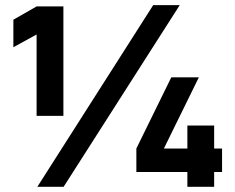

<svg xmlns="http://www.w3.org/2000/svg" viewBox="-20 -715 898 735"><path d="M668 -695.3 223.6 0H123L566.4 -695.3ZM120.1 -271.5V-583L31.2 -534.2V-639.6L120.1 -690.4H222.7V-271.5ZM830.1 -56.6H799.8V0H697.3V-56.6H502V-146.5L635.7 -418.9H741.2L607.4 -146.5H697.3V-234.4H799.8V-146.5H830.1Z"/></svg>

Font: Altinn-DIN Exp
Style: DINExp-Bold
Weight: 700
Width: 7
Designer: Charles Nix
Foundry: Altinn
Version: Version 2.00